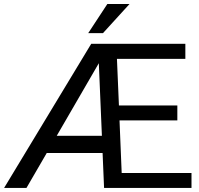

<svg xmlns="http://www.w3.org/2000/svg" viewBox="-27 -927 981 947"><path d="M252.9 -257.3H475.6L460.4 -615.2ZM917.5 0H486.3L479 -172.4H203.6L103.5 0H-6.8L422.9 -710.9H887.2V-636.7H549.8L559.6 -406.7H847.7V-333H562.5L573.2 -73.7H917.5ZM502.4 -907.2H611.8L481 -763.7H408.2Z"/></svg>

Font: MAUL
Style: Regular
Weight: 400
Designer: MAUL
Version: Version 1.0; 2020; ttfautohint (v1.8.3)